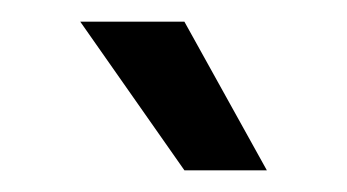

<svg xmlns="http://www.w3.org/2000/svg" viewBox="-20 -720 320 177"><path d="M150 -563 54 -700H150L226 -563Z"/></svg>

Font: Space Grotesk
Style: Regular
Weight: 400
Designer: Florian Karsten
Foundry: Florian Karsten
Version: Version 2.000